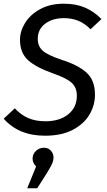

<svg xmlns="http://www.w3.org/2000/svg" viewBox="-21 -721 580 1037"><path d="M527 -618 468 -563Q436 -595 401.5 -609Q367 -623 324 -623Q263 -623 223 -593Q183 -563 183 -511Q183 -471 210 -447Q237 -423 312 -398Q398 -371 445 -330Q492 -289 492 -209Q492 -153 462.5 -102.5Q433 -52 372.5 -20Q312 12 222 12Q80 12 -1 -80L59 -136Q91 -101 131 -83.5Q171 -66 224 -66Q301 -66 347.5 -103.5Q394 -141 394 -204Q394 -248 366.5 -273.5Q339 -299 267 -324Q173 -357 130 -396.5Q87 -436 87 -506Q87 -553 115 -598Q143 -643 196.5 -672Q250 -701 324 -701Q389 -701 438 -680Q487 -659 527 -618ZM268 129Q268 146 260.5 163Q253 180 232 214L180 296H126L174 178Q155 159 155 136Q155 111 173 94Q191 77 216 77Q240 77 254 93Q268 109 268 129Z"/></svg>

Font: FiraGO
Style: Italic
Weight: 400
Italic angle: -8°
Designer: bBox Type GmbH
Foundry: bBox Type GmbH
Version: Version 1.001